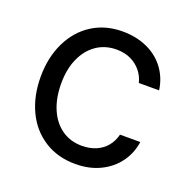

<svg xmlns="http://www.w3.org/2000/svg" viewBox="-103 -637 736 747"><g transform="rotate(20 264.5 -263.0)"><path d="M42 -262.7Q42 -342.8 72.3 -405.3Q102.5 -467.8 156.7 -502.4Q210.9 -537.1 282.2 -537.1Q338.9 -537.1 384.3 -516.6Q429.7 -496.1 458 -458Q486.3 -419.9 493.2 -370.1H409.2Q403.3 -395.5 386.7 -416.5Q370.1 -437.5 344.2 -450.2Q318.4 -462.9 284.2 -462.9Q237.3 -462.9 201.7 -438.5Q166 -414.1 146 -369.6Q126 -325.2 126 -265.6Q126 -205.1 145.5 -159.7Q165 -114.3 200.7 -89.4Q236.3 -64.5 284.2 -64.5Q315.4 -64.5 341.3 -75.2Q367.2 -85.9 384.8 -106.9Q402.3 -127.9 409.2 -156.2H493.2Q486.3 -108.4 459 -70.8Q431.6 -33.2 386.7 -11.2Q341.8 10.7 284.2 10.7Q210.9 10.7 155.8 -24.4Q100.6 -59.6 71.3 -121.6Q42 -183.6 42 -262.7Z"/></g></svg>

Font: WEMIX Pretendard Variable
Style: Regular
Weight: 400
Designer: Base glyphs from Inter by Rasmus Andersson; Hangeul glyphs from Noto Sans CJK(Source Han Sans) by Jang Soo-young and Kan
Foundry: Kil Hyung-jin
Version: Version 1.000;Glyphs 3.2 (3208)